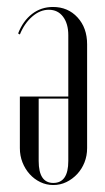

<svg xmlns="http://www.w3.org/2000/svg" viewBox="-20 -523 301 551"><path d="M230 -98Q230 -76 222.5 -57Q215 -38 201.5 -23.5Q188 -9 170.5 -0.5Q153 8 133 8Q113 8 95.5 -0.5Q78 -9 65 -23.5Q52 -38 44.5 -57Q37 -76 37 -98V-246H176V-422Q176 -455 161 -475Q146 -495 120 -495Q95 -495 72.5 -475.5Q50 -456 37 -424L32 -427Q46 -463 72 -483Q98 -503 132 -503Q175 -503 202.5 -473Q230 -443 230 -396ZM91 -61Q91 2 133 2Q176 2 176 -61V-240H91Z"/></svg>

Font: Moniqa Cond Display
Style: Regular
Weight: 400
Width: 3
Designer: Rajesh Rajput
Foundry: Rajesh Rajput
Version: Version 1.000